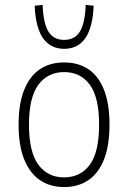

<svg xmlns="http://www.w3.org/2000/svg" viewBox="-20 -747 517 775"><path d="M239 8Q182 8 141 -20Q100 -48 77.5 -104Q55 -160 55 -244Q55 -328 77.5 -384Q100 -440 141 -467.5Q182 -495 239 -495Q296 -495 337 -467.5Q378 -440 400 -384Q422 -328 422 -244Q422 -160 400 -104Q378 -48 337 -20Q296 8 239 8ZM238 -31Q305 -31 342.5 -82Q380 -133 380 -244Q380 -354 342.5 -405Q305 -456 239 -456Q173 -456 135 -405Q97 -354 97 -244Q97 -133 135 -82Q173 -31 238 -31ZM239 -550Q202 -550 176 -569.5Q150 -589 136 -628Q122 -667 120 -724L152 -727Q155 -653 175.5 -619.5Q196 -586 239 -586Q282 -586 302.5 -619.5Q323 -653 326 -727L358 -724Q356 -667 342 -628Q328 -589 302 -569.5Q276 -550 239 -550Z"/></svg>

Font: Nunito Sans 10pt Condensed ExtraLight
Style: Regular
Weight: 250
Width: 3
Designer: Vernon Adams
Foundry: Vernon Adams
Version: Version 3.101;gftools[0.9.27]